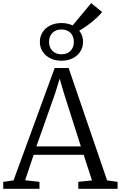

<svg xmlns="http://www.w3.org/2000/svg" viewBox="-28 -1172 750 1192"><path d="M56 -52 311.5 -750H398L637 -52L702 -43V0H458V-43L543 -52L491.5 -211H181L128 -53L217 -43V0H-8V-43ZM474 -263 368 -596 342.5 -683.5 314.5 -593 198 -263ZM353.5 -795Q314.5 -795 284.2 -810Q254 -825 236.8 -851.5Q219.5 -878 219.5 -912Q219.5 -946 236.8 -972.5Q254 -999 284.2 -1014Q314.5 -1029 353.5 -1029Q393 -1029 423 -1014Q453 -999 470.2 -972.5Q487.5 -946 487.5 -912Q487.5 -878 470.2 -851.5Q453 -825 423 -810Q393 -795 353.5 -795ZM353.5 -835Q389 -835 409.8 -856.2Q430.5 -877.5 430.5 -912Q430.5 -946.5 409.8 -967.8Q389 -989 353.5 -989Q318.5 -989 297.5 -967.8Q276.5 -946.5 276.5 -912Q276.5 -877.5 297.5 -856.2Q318.5 -835 353.5 -835ZM441 -969.5H440L408 -996.5L538 -1152.5L606 -1097.5Q593.5 -1081 573.5 -1062.5Q553.5 -1044 530.2 -1026Q507 -1008 483.5 -993.2Q460 -978.5 441 -969.5Z"/></svg>

Font: Merriweather 7pt Light
Style: Regular
Weight: 300
Designer: Eben Sorkin
Foundry: Eben Sorkin
Version: Version 2.200;gftools[0.9.31]